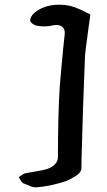

<svg xmlns="http://www.w3.org/2000/svg" viewBox="-20 -723 457 822"><path d="M136 79Q126 80 115 76L78 61Q72 57 68 48L60 35Q65 33 74 26Q80 21 88 19Q99 17 108.5 15Q118 13 128 12Q150 8 162 5.5Q174 3 176 2Q197 -3 212.5 -17Q228 -31 228 -50Q228 -142 230 -218Q232 -294 236 -355Q238 -380 241.5 -419Q245 -458 250 -510L257 -576Q259 -595 249.5 -605.5Q240 -616 221 -616Q209 -616 200 -613Q187 -610 169 -610Q155 -610 138 -613Q130 -614 121 -620Q112 -626 110 -632Q108 -640 112.5 -649Q117 -658 123 -664Q165 -703 235 -703Q280 -703 322 -683Q325 -682 347 -671L367 -661L360 -611Q355 -571 350.5 -539.5Q346 -508 344 -485Q335 -273 329 -40Q329 -16 328.5 -2.5Q328 11 315 22.5Q302 34 264 52Q193 75 136 79Z"/></svg>

Font: Mansalva
Style: Regular
Weight: 400
Designer: Carolina Short
Foundry: Carolina Short
Version: Version 2.112; ttfautohint (v1.8.4.7-5d5b)